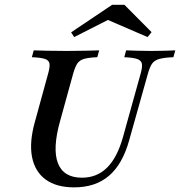

<svg xmlns="http://www.w3.org/2000/svg" viewBox="-20 -785 765 816"><path d="M295.2 11.3Q219.4 11.3 173.8 -22.2Q128.2 -55.6 116.1 -118.1Q104 -180.6 128.2 -266.9L184.7 -472.6Q192.7 -500.8 190.3 -514.9Q187.9 -529 170.6 -534.7Q153.2 -540.3 115.3 -541.9L123.4 -571Q145.2 -570.2 180.6 -569.4Q216.1 -568.5 262.9 -568.5Q305.6 -568.5 341.1 -569.4Q376.6 -570.2 401.6 -571L393.5 -541.9Q356.5 -540.3 337.1 -534.7Q317.7 -529 308.5 -514.9Q299.2 -500.8 291.1 -472.6L235.5 -271Q202.4 -153.2 226.2 -91.5Q250 -29.8 328.2 -29.8Q391.9 -29.8 435.1 -72.6Q478.2 -115.3 502.4 -201.6L577.4 -471Q585.5 -499.2 583.1 -513.7Q580.6 -528.2 562.9 -534.3Q545.2 -540.3 508.1 -541.9L516.1 -571Q536.3 -570.2 562.9 -569.4Q589.5 -568.5 624.2 -568.5Q656.5 -568.5 682.7 -569.4Q708.9 -570.2 725 -571L716.9 -541.9Q677.4 -540.3 656.5 -534.3Q635.5 -528.2 625.8 -513.7Q616.1 -499.2 608.1 -470.2L529 -188.7Q500.8 -87.1 443.1 -37.9Q385.5 11.3 295.2 11.3ZM295.2 -627.4 282.3 -647.6 456.5 -764.5H508.9L624.2 -648.4L607.3 -627.4L418.5 -708.9L463.7 -712.9Z"/></svg>

Font: Playfair 5pt SemiExpanded Light SemiBold
Style: Italic
Weight: 600
Italic angle: -15.6°
Version: Version 2.001;gftools[0.9.30]